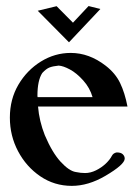

<svg xmlns="http://www.w3.org/2000/svg" viewBox="-20 -603 447 636"><path d="M217.8 12.7Q160.2 12.7 113.5 -19Q66.9 -50.8 39.8 -102.1Q12.7 -153.3 12.7 -213.4Q12.7 -274.4 41 -322.5Q69.3 -370.6 115.5 -399.2Q161.6 -427.7 214.4 -427.7Q275.4 -427.7 330.1 -385.3Q362.3 -360.4 377.9 -327.9Q393.6 -295.4 402.3 -250H106Q109.9 -202.1 128.4 -155.3Q152.8 -97.7 180.9 -67.1Q209 -36.6 231 -33.2Q247.1 -29.8 261.7 -29.8Q279.8 -29.8 298.1 -38.8Q316.4 -47.9 330.3 -61Q344.2 -74.2 350.6 -86.9Q355.5 -96.2 366.7 -98.1Q380.4 -98.1 386.7 -92Q393.1 -85.9 393.1 -77.6Q393.1 -58.1 329.1 -20.5Q272.5 12.7 217.8 12.7ZM286.6 -281.2Q277.8 -312 255.6 -336.7Q233.4 -361.3 211.4 -373Q189.5 -384.8 174.3 -385.7Q155.3 -383.8 144.3 -379.6Q133.3 -375.5 120.1 -361.3Q104 -336.9 104 -285.6L104.5 -281.2ZM208.5 -462.9 105 -567.4 167.5 -582.5 221.7 -527.8 273.4 -583 312.5 -573.2Z"/></svg>

Font: Quaaykop
Style: Medium
Weight: 500
Designer: Tup Wanders
Foundry: Free font, DO NOT SELL
Version: Version 1.00;July 31, 2023;FontCreator 11.5.0.2430 64-bit